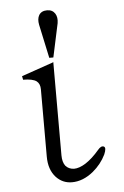

<svg xmlns="http://www.w3.org/2000/svg" viewBox="-52 -733 501 777"><g transform="rotate(-5 199.0 -344.0)"><path d="M171.9 -482.4 44.9 -438.5 47.9 -423.8Q86.9 -423.8 102.5 -412.1Q116.2 -401.4 116.2 -378.9V-105.5Q116.2 -52.7 144.5 -21.5Q170.9 6.8 209 6.8Q253.9 6.8 295.9 -27.3Q330.1 -55.7 348.6 -93.8Q360.4 -121.1 349.6 -126Q338.9 -130.9 325.2 -114.3Q296.9 -81.1 269.5 -63.5Q243.2 -46.9 221.7 -46.9Q200.2 -47.9 187.5 -62.5Q175.8 -78.1 175.8 -105.5V-484.4ZM177.7 -502.9 207 -639.6Q210.9 -663.1 201.2 -678.7Q190.4 -695.3 168.9 -695.3Q145.5 -695.3 135.7 -678.7Q127 -663.1 131.8 -639.6L161.1 -502.9Z"/></g></svg>

Font: Batang
Style: Regular
Weight: 400
Version: Version 2.21